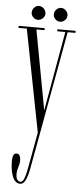

<svg xmlns="http://www.w3.org/2000/svg" viewBox="-60 -662 406 946"><g transform="rotate(5 143.5 -189.5)"><path d="M77 251Q52.5 251 39.8 220.2Q27 189.5 27 142Q27 104 47 104Q58.5 104 63 113.8Q67.5 123.5 67.5 137Q67.5 152.5 61.5 169.5Q55.5 186.5 55.5 203Q55.5 224 62 232.5Q68.5 241 78 241Q87.5 241 94 226.8Q100.5 212.5 104.8 193.5Q109 174.5 111.5 159.5L142 -8L43.5 -513.5H2.5V-523.5H131V-513.5H91L164 -119.5L234 -513.5H194V-523.5H284V-513.5H245.5L151.5 3.5L122.5 161.5Q119 182 113.5 202.8Q108 223.5 99.2 237.2Q90.5 251 77 251ZM204 -561.5Q190 -561.5 180 -571.5Q170 -581.5 170 -594.5Q170 -609 180 -619.5Q190 -630 204 -630Q216.5 -630 227 -619.5Q237.5 -609 237.5 -594.5Q237.5 -581.5 227 -571.5Q216.5 -561.5 204 -561.5ZM93.5 -561.5Q80.5 -561.5 70.5 -571.5Q60.5 -581.5 60.5 -594.5Q60.5 -609 70.5 -619.5Q80.5 -630 93.5 -630Q107.5 -630 118 -619.5Q128.5 -609 128.5 -594.5Q128.5 -581.5 118 -571.5Q107.5 -561.5 93.5 -561.5Z"/></g></svg>

Font: Imbue 100pt ExtraLight
Style: Regular
Weight: 200
Designer: Tyler Finck
Foundry: Etcetera Type Company
Version: Version 1.102; ttfautohint (v1.8.3)